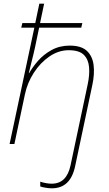

<svg xmlns="http://www.w3.org/2000/svg" viewBox="-20 -780 593 1040"><path d="M261 240Q246 240 227.5 237Q209 234 198 230V204Q209 208 226.5 211.5Q244 215 260 215Q341 215 362 116L455 -323Q466 -374 462.5 -416Q459 -458 434 -483Q409 -508 352 -508Q297 -508 247.5 -474Q198 -440 163 -385.5Q128 -331 115 -269L58 0H32L166 -630H95L101 -655H171L193 -760H219L197 -655H426L420 -630H192L185 -597Q175 -548 169.5 -522.5Q164 -497 160.5 -483.5Q157 -470 154.5 -459.5Q152 -449 148 -433Q144 -417 136 -384H138Q156 -416 186 -450.5Q216 -485 259.5 -509Q303 -533 358 -533Q420 -533 450.5 -504.5Q481 -476 487 -427.5Q493 -379 480 -319L387 120Q362 240 261 240Z"/></svg>

Font: Noto Sans Thin
Style: Italic
Weight: 100
Italic angle: -12°
Designer: Monotype Design Team
Foundry: Monotype Imaging Inc.
Version: Version 2.013; ttfautohint (v1.8.4.7-5d5b)